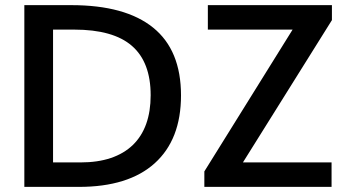

<svg xmlns="http://www.w3.org/2000/svg" viewBox="-20 -731 1381 751"><path d="M779.3 0V-60.5L1124.5 -615.2H793V-710.9H1278.3V-652.3L930.2 -95.7H1276.9V0ZM75.2 0V-710.9H258.8Q470.2 -710.9 579.1 -622.8Q688 -534.7 688 -357.9Q688 -185.1 585 -92.3Q482.4 0 288.6 0ZM187.5 -95.7H294.9Q362.3 -95.7 413.6 -113Q464.8 -130.4 499.5 -163.8Q534.2 -197.3 551.8 -246.3Q569.3 -295.4 569.3 -358.4Q569.3 -487.8 496.1 -551.5Q422.9 -615.2 270 -615.2H187.5Z"/></svg>

Font: Ride Light
Style: Bold
Weight: 600
Version: Version 3.000